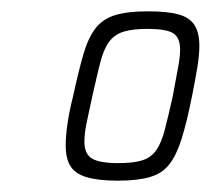

<svg xmlns="http://www.w3.org/2000/svg" viewBox="-20 -716 372 339"><path d="M188 -397Q154 -397 133.5 -403Q113 -409 104.5 -422.5Q96 -436 96 -459Q96 -475 99 -496.5Q102 -518 109 -546Q119 -592 127.5 -621Q136 -650 149 -666.5Q162 -683 184 -689.5Q206 -696 241 -696Q276 -696 295.5 -690.5Q315 -685 323.5 -671.5Q332 -658 332 -635Q332 -619 328.5 -597.5Q325 -576 319 -546Q310 -501 301 -472Q292 -443 279.5 -426.5Q267 -410 245 -403.5Q223 -397 188 -397ZM189 -428Q216 -428 231.5 -433Q247 -438 256 -451Q265 -464 271 -487Q277 -510 285 -546Q290 -574 294 -594.5Q298 -615 298 -628Q298 -650 285.5 -657.5Q273 -665 240 -665Q214 -665 198 -660Q182 -655 172.5 -642Q163 -629 157 -605.5Q151 -582 143 -546Q137 -519 133 -499.5Q129 -480 129 -466Q129 -444 142.5 -436Q156 -428 189 -428Z"/></svg>

Font: Saira SemiCondensed Thin
Style: Italic
Weight: 250
Width: 4
Italic angle: -12°
Designer: Hector Gatti with collaboration of the Omnibus-Type team
Foundry: Omnibus-Type
Version: Version 1.101